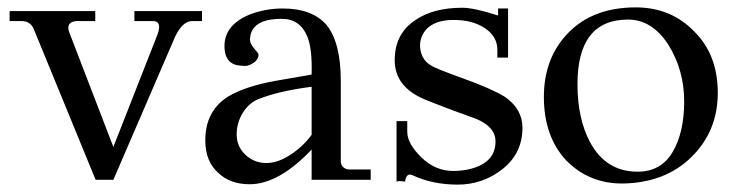

<svg xmlns="http://www.w3.org/2000/svg" viewBox="-20 -487 1994 520"><path d="M527 -457V-430H501Q474 -430 454 -387L287 0H239L72 -407Q63 -430 38 -430H6V-457H238V-430H191Q165 -430 165 -411Q165 -407 167 -401L287 -89L404 -387Q411 -404 411 -414Q411 -430 394 -430H344V-457Z M984 -28V0H824V-82Q735 12 656 12Q603 12 571 -19Q536 -50 536 -107Q536 -186 597 -225Q643 -253 726 -268L824 -285Q826 -356 812 -389Q792 -436 743 -436Q658 -436 657 -379Q657 -369 668.5 -355.5Q680 -342 680 -341Q681 -326 665.5 -316Q650 -306 637 -309Q587 -309 588 -364.5Q589 -420 657 -448Q699 -464 746 -464Q825 -464 864 -420Q903 -372 903 -268V-50Q903 -40 910 -34Q917 -28 926 -28ZM824 -122V-252Q737 -241 681 -219Q655 -209 638 -182Q621 -155 621 -123Q621 -91 643.5 -69Q666 -47 697.5 -45.5Q729 -44 764.5 -66.5Q800 -89 824 -122Z M1395 -141Q1395 -72 1341.5 -29.5Q1288 13 1219.5 13Q1151 13 1096 -13Q1080 -19 1077 5Q1060 2 1054 5V-159H1083V-130Q1083 -98 1121.5 -60.5Q1160 -23 1210 -24Q1260 -25 1291 -45Q1322 -65 1322 -104Q1322 -143 1270 -165Q1199 -190 1132 -217Q1049 -251 1049 -324Q1049 -397 1107 -434Q1155 -466 1232 -466Q1264 -466 1329 -445V-464H1356V-331H1327V-352Q1327 -388 1293.5 -410.5Q1260 -433 1208.5 -433Q1157 -433 1133 -406Q1114 -382 1118.5 -353Q1123 -324 1147 -310Q1158 -302 1234.5 -274.5Q1311 -247 1347 -225Q1395 -192 1395 -141Z M1860 -402Q1924 -339 1924 -235.5Q1924 -132 1853 -62Q1782 8 1667 10Q1576 11 1513 -53Q1453 -118 1453 -224.5Q1453 -331 1520 -399Q1587 -467 1702 -467Q1797 -467 1860 -402ZM1707 -22Q1770 -22 1801.5 -75Q1833 -128 1833 -212.5Q1833 -297 1790 -366Q1746 -434 1681 -434Q1544 -434 1544 -259Q1544 -166 1578 -102Q1621 -22 1707 -22Z"/></svg>

Font: GFS Didot
Style: Regular
Weight: 400
Designer: Takis Katsoulidis and George D. Matthiopoulos
Foundry: Takis Katsoulidis and George D. Matthiopoulos
Version: Version 1.0